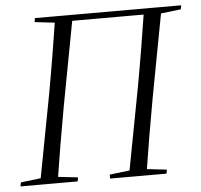

<svg xmlns="http://www.w3.org/2000/svg" viewBox="-50 -721 809 773"><g transform="rotate(-5 355.0 -335.0)"><path d="M2 0 5 -16 105 -28H130L236 -16L233 0ZM81 0 149 -359Q163 -436 176 -514.5Q189 -593 201 -670H272L204 -308Q190 -231 177 -154Q164 -77 152 0ZM116 -654 119 -670H247L221 -642ZM215 -646 219 -670H608L604 -646ZM364 0V-16L464 -28H489L595 -16L592 0ZM440 0 508 -359Q522 -436 535 -514.5Q548 -593 560 -670H631L563 -308Q549 -231 536 -154Q523 -77 511 0ZM606 -642 580 -670H710L707 -654Z"/></g></svg>

Font: Source Serif 4 60pt
Style: Italic
Weight: 400
Italic angle: -12°
Version: Version 4.004;hotconv 1.0.116;makeotfexe 2.5.65601